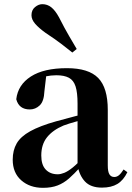

<svg xmlns="http://www.w3.org/2000/svg" viewBox="-20 -884 632 921"><path d="M186 17Q123 17 82 -19Q41 -55 41 -118Q41 -163 60 -196Q79 -229 125 -254.5Q171 -280 249 -302Q288 -313 338.5 -326Q389 -339 429 -349V-323Q389 -313 349 -302Q309 -291 285 -282Q233 -260 205.5 -225.5Q178 -191 178 -138Q178 -93 199.5 -70.5Q221 -48 257 -48Q271 -48 288.5 -55Q306 -62 329.5 -81Q353 -100 385 -136L402 -81H364Q336 -50 311 -28Q286 -6 256.5 5.5Q227 17 186 17ZM469 16Q415 16 387.5 -13.5Q360 -43 352 -92V-95V-387Q352 -440 342.5 -469.5Q333 -499 310.5 -511Q288 -523 250 -523Q225 -523 198.5 -517.5Q172 -512 135 -498L202 -523L193 -446Q191 -398 170.5 -378.5Q150 -359 123 -359Q71 -359 58 -408Q66 -477 128 -517Q190 -557 301 -557Q405 -557 451 -510Q497 -463 497 -357V-91Q497 -60 505 -47.5Q513 -35 528 -35Q540 -35 550 -43Q560 -51 573 -71L591 -58Q572 -19 543 -1.5Q514 16 469 16ZM348 -649 327 -632Q302 -652 274 -673.5Q246 -695 199 -726Q167 -749 149 -769.5Q131 -790 131 -811Q131 -836 148 -850Q165 -864 183 -864Q207 -864 226 -849Q245 -834 263 -801Q291 -746 311 -712Q331 -678 348 -649Z"/></svg>

Font: Noto Serif SC ExtraLight ExtraBold
Style: Regular
Weight: 800
Version: Version 2.002-H1;hotconv 1.1.0;makeotfexe 2.6.0